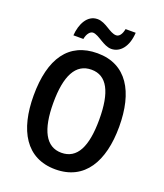

<svg xmlns="http://www.w3.org/2000/svg" viewBox="-165 -1091 973 1142"><g transform="rotate(20 321.5 -519.5)"><path d="M151 -842H214C220 -876 238 -897 256 -897C292 -897 340 -843 389 -843C444 -843 489 -892 494 -983H430C424 -951 410 -929 389 -929C348 -929 307 -982 254 -982C189 -982 156 -914 151 -842ZM593 -424C593 -644 508 -791 323 -791C142 -791 51 -660 51 -425C51 -207 135 -56 322 -56C507 -56 593 -204 593 -424ZM176 -424C176 -595 223 -687 323 -687C421 -687 467 -597 467 -424C467 -251 421 -161 322 -161C224 -161 176 -253 176 -424Z"/></g></svg>

Font: Noto Sans Malayalam UI Condensed SemiBold
Style: Regular
Weight: 600
Width: 3
Designer: Jelle Bosma - Monotype Design Team
Foundry: Monotype Imaging Inc.
Version: Version 2.104